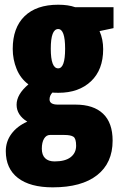

<svg xmlns="http://www.w3.org/2000/svg" viewBox="-20 -574 520 825"><path d="M229 -124.5H304.7Q381.8 -124.5 422.9 -85.4Q463.9 -46.4 463.9 30.3Q463.9 126.5 397.2 178.7Q330.6 231 206.5 231Q109.4 231 57.1 190.7Q4.9 150.4 4.9 75.2Q4.9 34.2 29.1 1.2Q53.2 -31.7 97.2 -51.3Q51.3 -79.6 51.3 -124Q51.3 -168.5 102.1 -211.4Q67.9 -236.8 51.3 -277.8Q34.7 -318.8 34.7 -363.8Q34.7 -454.6 85.4 -504.2Q136.2 -553.7 230 -553.7Q273.4 -553.7 303.2 -543H467.8V-453.1L407.7 -440.4Q423.3 -405.3 423.3 -362.8Q423.3 -273.9 370.8 -224.6Q318.4 -175.3 231.9 -175.3Q211.9 -175.3 205.1 -176.3Q192.9 -163.1 192.9 -147Q192.9 -124.5 229 -124.5ZM230 -449.2Q198.2 -449.2 198.2 -364.7Q198.2 -280.3 230 -280.3Q259.8 -280.3 259.8 -364.7Q259.8 -449.2 230 -449.2ZM255.9 5.9H194.8Q178.7 5.9 169.2 22Q159.7 38.1 159.7 64.9Q159.7 91.8 173.8 105.7Q188 119.6 214.4 119.6Q260.3 119.6 283.7 101.3Q307.1 83 307.1 52.2Q307.1 21.5 295.7 13.7Q284.2 5.9 255.9 5.9Z"/></svg>

Font: Open Sans Hebrew Condensed Extra Bold
Style: Regular
Weight: 800
Width: 3
Foundry: Ascender Corporation, Yanek Iontef
Version: Version 2.001;PS 002.001;hotconv 1.0.70;makeotf.lib2.5.58329